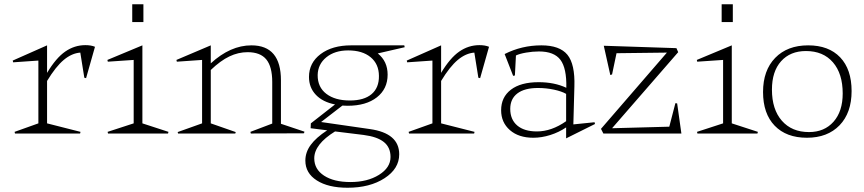

<svg xmlns="http://www.w3.org/2000/svg" viewBox="-20 -630 4077 906"><path d="M202.1 -47.9 359.9 -7.8 357.9 0H50.8L48.8 -7.8L161.1 -47.9V-344.2L42 -335.9L40 -344.2L202.1 -416V-286.1Q244.1 -356.4 287.8 -386.7Q331.5 -417 382.8 -417Q410.2 -417 428.2 -409.2L386.2 -261.2L377.9 -263.2L358.9 -381.8Q318.8 -378.9 281 -347.4Q243.2 -315.9 202.1 -248Z M651.9 -47.9 774.9 -7.8 772.9 0H489.7L487.8 -7.8L610.8 -47.9V-347.2L488.8 -338.9L486.8 -347.2L651.9 -416ZM604 -525.9V-609.9H656.7V-525.9Z M814.5 -338.9 812.5 -347.2 974.6 -416V-331.1Q1066.9 -416 1166.5 -416Q1305.7 -416 1305.7 -251V-45.9L1416.5 -8.8L1414.6 -1L1163.6 0L1161.6 -7.8L1264.6 -46.9V-243.2Q1264.6 -315.4 1236.6 -349.6Q1208.5 -383.8 1148.4 -383.8Q1104.5 -383.8 1062.5 -363.8Q1020.5 -343.8 974.6 -299.8V-47.9L1092.3 -6.8L1090.3 0H820.3L818.4 -6.8L933.6 -47.9V-347.2Z M1438 -267.1Q1438 -333.5 1492.9 -374.8Q1547.9 -416 1636.7 -416H1887.7L1889.6 -407.2L1762.7 -377.9Q1809.1 -340.8 1809.1 -277.8Q1809.1 -210.4 1758.3 -170.7Q1707.5 -130.9 1620.1 -130.9L1595.7 -131.8L1495.1 -54.2L1725.1 -21Q1863.8 -1.5 1863.8 98.1Q1863.8 166 1794.7 210.9Q1725.6 255.9 1620.1 255.9Q1528.8 255.9 1474.9 221.4Q1420.9 187 1420.9 127.9Q1420.9 88.4 1446 54Q1471.2 19.5 1523.9 -15.1L1445.8 -24.9L1446.8 -47.9L1561 -137.2Q1502.9 -148.4 1470.5 -182.6Q1438 -216.8 1438 -267.1ZM1462.9 117.2Q1462.9 168.5 1509 198.7Q1555.2 229 1633.8 229Q1713.9 229 1768.3 195.1Q1822.8 161.1 1822.8 110.8Q1822.8 65.4 1791.5 40.3Q1760.3 15.1 1695.8 6.8L1561 -9.8Q1462.9 50.8 1462.9 117.2ZM1479 -275.9Q1478.5 -218.8 1519.8 -187.3Q1561 -155.8 1630.9 -155.8Q1698.2 -155.8 1733.6 -186Q1769 -216.3 1768.1 -272Q1767.6 -328.1 1728.8 -360.1Q1689.9 -392.1 1623 -392.1Q1559.6 -392.1 1519.8 -359.6Q1480 -327.1 1479 -275.9Z M2061.5 -47.9 2219.2 -7.8 2217.3 0H1910.2L1908.2 -7.8L2020.5 -47.9V-344.2L1901.4 -335.9L1899.4 -344.2L2061.5 -416V-286.1Q2103.5 -356.4 2147.2 -386.7Q2190.9 -417 2242.2 -417Q2269.5 -417 2287.6 -409.2L2245.6 -261.2L2237.3 -263.2L2218.3 -381.8Q2178.2 -378.9 2140.4 -347.4Q2102.5 -315.9 2061.5 -248Z M2344.7 -109.9Q2344.7 -171.4 2390.9 -206.8Q2437 -242.2 2521.5 -242.2Q2596.2 -242.2 2652.3 -215.8Q2654.3 -308.1 2624.5 -347.7Q2594.7 -387.2 2523.4 -387.2Q2493.7 -387.2 2462.6 -381.8Q2431.6 -376.5 2414.6 -368.2L2409.7 -273.9L2401.4 -272L2361.3 -375Q2441.9 -416 2534.7 -416Q2621.1 -416 2657.5 -371.6Q2693.8 -327.1 2690.4 -222.2L2685.5 -43L2785.6 -53.2L2787.6 -44.9L2651.4 22.9V-28.8Q2617.7 -5.9 2576.7 7.1Q2535.6 20 2496.6 20Q2427.2 20 2386 -16.1Q2344.7 -52.2 2344.7 -109.9ZM2387.7 -116.2Q2387.7 -65.9 2420.7 -37.8Q2453.6 -9.8 2513.7 -9.8Q2582.5 -9.8 2651.4 -58.1V-187Q2630.4 -199.2 2593.8 -207Q2557.1 -214.8 2518.6 -214.8Q2455.1 -214.8 2421.4 -189.2Q2387.7 -163.6 2387.7 -116.2Z M2815.9 -22 3127 -381.8 2889.2 -378.9 2868.2 -278.8 2859.9 -275.9 2829.1 -414.1 3171.9 -402.8 3180.2 -383.8 2868.2 -24.9 3138.2 -32.2 3167 -143.1 3175.3 -142.1 3195.3 0H2827.1Z M3433.1 -47.9 3556.2 -7.8 3554.2 0H3271L3269 -7.8L3392.1 -47.9V-347.2L3270 -338.9L3268.1 -347.2L3433.1 -416ZM3385.3 -525.9V-609.9H3438V-525.9Z M3793.5 -416Q3890.6 -416 3944.6 -359.4Q3998.5 -302.7 3998.5 -200.2Q3998.5 -97.7 3941.7 -38.8Q3884.8 20 3787.6 20Q3690.4 20 3635.5 -36.9Q3580.6 -93.8 3580.6 -195.8Q3580.6 -297.9 3637.9 -356.9Q3695.3 -416 3793.5 -416ZM3622.6 -207Q3622.6 -113.8 3669.4 -60.3Q3716.3 -6.8 3797.4 -6.8Q3870.1 -6.8 3913.3 -55.7Q3956.5 -104.5 3956.5 -189Q3956.5 -282.7 3910.4 -335.9Q3864.3 -389.2 3783.2 -389.2Q3709 -389.2 3665.8 -341.1Q3622.6 -293 3622.6 -207Z"/></svg>

Font: Halibut Thin
Style: Regular
Weight: 250
Designer: Matteo Maggi
Foundry: Collletttivo
Version: Version 3.080 | FøM Fix